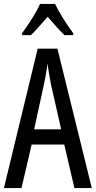

<svg xmlns="http://www.w3.org/2000/svg" viewBox="-20 -963 490 983"><path d="M361 0 309 -223H142L90 0H0L173 -714H274L450 0ZM240 -535Q235 -563 230.5 -589Q226 -615 223 -638Q218 -590 206 -536L155 -301H293ZM262 -943Q278 -909 304 -867.5Q330 -826 355 -793V-783H310Q289 -803 268 -827Q247 -851 224 -877Q201 -851 178.5 -825.5Q156 -800 138 -783H93V-793Q120 -830 145.5 -870.5Q171 -911 185 -943Z"/></svg>

Font: Noto Sans Myanmar ExtraCondensed
Style: Regular
Weight: 400
Width: 2
Designer: Monotype Design Team
Foundry: Monotype Imaging Inc.
Version: Version 2.107; ttfautohint (v1.8.4.7-5d5b)